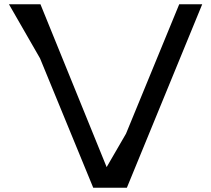

<svg xmlns="http://www.w3.org/2000/svg" viewBox="-20 -882 992 902"><path d="M418 0H576L930 -862H822L572 -254L481 -97L170 -862H22L168 -608Z"/></svg>

Font: BackOut Medium
Style: Regular
Weight: 500
Designer: Frank Adebiaye
Foundry: Velvetyne Type Foundry
Version: Version 2.000;hotconv 1.0.109;makeotfexe 2.5.65596